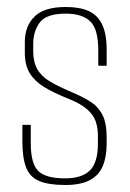

<svg xmlns="http://www.w3.org/2000/svg" viewBox="-20 -523 371 549"><path d="M166 6Q119 6 92 -5.5Q65 -17 54.5 -44.5Q44 -72 44 -119V-166H68V-113Q68 -55 89.5 -34Q111 -13 166 -13Q214 -13 237 -35.5Q260 -58 260 -113V-134Q260 -156 254 -175Q248 -194 228.5 -211Q209 -228 170 -243Q133 -258 106.5 -274Q80 -290 65.5 -313Q51 -336 51 -372V-403Q51 -448 78.5 -475.5Q106 -503 168 -503Q208 -503 233.5 -491.5Q259 -480 272 -453Q285 -426 285 -381V-335H261V-378Q261 -440 238 -462Q215 -484 168 -484Q113 -484 94 -459Q75 -434 75 -397V-377Q75 -346 86.5 -325.5Q98 -305 122 -290.5Q146 -276 184 -260Q215 -247 237.5 -233Q260 -219 272.5 -195.5Q285 -172 285 -129V-112Q285 -75 274 -48.5Q263 -22 237 -8Q211 6 166 6Z"/></svg>

Font: Alumni Sans Thin
Style: Regular
Weight: 100
Designer: Robert E. Leuschke
Foundry: Robert E. Leuschke
Version: Version 1.018